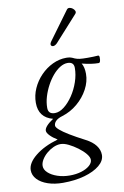

<svg xmlns="http://www.w3.org/2000/svg" viewBox="-162 -748 698 1079"><g transform="rotate(-10 187.0 -208.0)"><path d="M108 273Q60 273 22 260Q-16 247 -37.5 224Q-59 201 -59 172Q-59 131 -9.5 91Q40 51 120 28Q95 13 79 -3.5Q63 -20 63 -32Q63 -56 115 -91Q35 -112 35 -196Q35 -238 52.5 -277.5Q70 -317 100.5 -348.5Q131 -380 169 -398Q207 -416 247 -416Q259 -416 268.5 -414Q278 -412 294 -404Q306 -399 320.5 -397Q335 -395 366 -395Q385 -395 398.5 -395.5Q412 -396 425 -397Q429 -397 431 -394Q433 -391 433 -384Q433 -355 422 -355Q402 -355 378 -358.5Q354 -362 327 -369Q334 -358 337.5 -342.5Q341 -327 341 -308Q341 -264 318 -221Q295 -178 256 -145Q217 -112 168 -97Q144 -90 131.5 -78Q119 -66 119 -51Q119 -42 136.5 -26.5Q154 -11 188.5 10Q223 31 275 58Q312 77 331 102Q350 127 350 156Q350 189 318 215.5Q286 242 231.5 257.5Q177 273 108 273ZM153 239Q189 239 218.5 230Q248 221 266 205.5Q284 190 284 172Q284 157 268 137.5Q252 118 227 99.5Q202 81 176.5 68.5Q151 56 131 56Q111 56 90 65.5Q69 75 51 90.5Q33 106 22 124.5Q11 143 11 160Q11 181 30.5 199Q50 217 82.5 228Q115 239 153 239ZM131 -121Q157 -121 184 -142Q211 -163 234 -197Q257 -231 271 -272Q285 -313 285 -352Q285 -386 249 -386Q228 -386 206 -372.5Q184 -359 164 -335.5Q144 -312 128 -282Q112 -252 102.5 -220Q93 -188 93 -157Q93 -121 131 -121ZM210 -506Q198 -494 188 -493.5Q178 -493 174.5 -500.5Q171 -508 180 -521L298 -682Q304 -690 313.5 -689Q323 -688 331.5 -681.5Q340 -675 343.5 -666.5Q347 -658 340 -650Z"/></g></svg>

Font: Junicode VF
Style: Italic
Weight: 400
Italic angle: -11°
Designer: Peter S. Baker
Version: Version 2.209